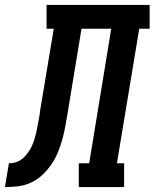

<svg xmlns="http://www.w3.org/2000/svg" viewBox="-76 -755 624 775"><path d="M-56 0 -40 -96Q-28 -96 -15.5 -99Q-3 -102 8 -109.5Q19 -117 27.5 -127Q36 -137 43 -148Q50 -159 55 -171Q60 -183 63.5 -195Q67 -207 70 -219Q73 -231 75 -243.5Q77 -256 79.5 -268Q82 -280 84 -292Q84 -295 84.5 -297Q85 -299 85 -301L86 -307Q86 -309 86.5 -311Q87 -313 87 -315L141 -639H112V-735H528V-639H486L396 -96H425V0H242V-96H284L373 -639H253L197 -299Q193 -273 188 -246.5Q183 -220 176 -194Q169 -168 158.5 -142Q148 -116 132.5 -93Q117 -70 96 -50Q75 -30 49 -18Q23 -6 -3.5 -3Q-30 0 -56 0Z"/></svg>

Font: Iosevka Gothic
Style: Bold Italic
Weight: 700
Italic angle: -9°
Monospace: yes
Designer: Belleve Invis
Foundry: Belleve Invis
Version: Version 15.5.1; ttfautohint (v1.8.4)